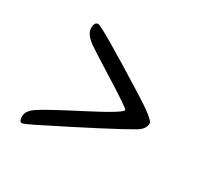

<svg xmlns="http://www.w3.org/2000/svg" viewBox="-111 -650 759 737"><g transform="rotate(30 269.0 -281.5)"><path d="M490.2 -287.6Q490.2 -262.2 460 -244.1Q384.3 -199.2 110.8 -62.5Q71.8 -43 64.5 -43Q52.2 -43 52.2 -67.4Q52.2 -91.8 85.9 -113.8Q119.6 -136.2 251.5 -204.1Q383.3 -272 383.3 -285.2Q382.8 -291.5 274.4 -359.4Q166 -427.2 150.4 -438.5Q112.3 -465.8 112.3 -492.7Q112.3 -519.5 128.9 -519.5Q145.5 -519.5 397.5 -361.8Q490.2 -303.7 490.2 -287.6Z"/></g></svg>

Font: Averia Serif Libre
Style: Italic
Weight: 400
Italic angle: -7.90001°
Version: Version 1.002